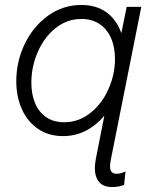

<svg xmlns="http://www.w3.org/2000/svg" viewBox="-20 -543 617 777"><path d="M363.8 137.2Q363.8 122.1 368.2 98.1L402.3 -74.7Q369.6 -35.6 327.1 -13.9Q284.7 7.8 234.9 7.8Q177.7 7.8 135 -20.8Q92.3 -49.3 69.1 -100.1Q45.9 -150.9 45.9 -214.8Q45.9 -293.5 79.8 -364.5Q113.8 -435.5 174.1 -479.2Q234.4 -522.9 309.1 -522.9Q370.1 -522.9 411.1 -492.9Q452.1 -462.9 470.7 -409.7H471.2L492.7 -515.1H551.8L428.2 104.5Q425.3 122.1 425.3 130.4Q425.3 160.2 452.1 160.2Q460.9 160.2 471.2 157.2Q481.4 154.3 487.8 150.4L482.4 204.6Q475.6 209 461.9 211.4Q448.2 213.9 434.6 213.9Q397.5 213.9 380.6 192.9Q363.8 171.9 363.8 137.2ZM445.3 -304.7Q445.3 -353 429 -389.6Q412.6 -426.3 382.1 -446.3Q351.6 -466.3 309.6 -466.3Q251 -466.3 204.6 -429Q158.2 -391.6 132.6 -332Q106.9 -272.5 106.9 -209Q106.9 -161.1 122.3 -124.8Q137.7 -88.4 167.5 -68.4Q197.3 -48.3 239.7 -48.3Q298.3 -48.3 345.5 -85.7Q392.6 -123 418.9 -182.4Q445.3 -241.7 445.3 -304.7Z"/></svg>

Font: Reddit Sans Fudge Light Italic
Style: Regular
Weight: 300
Italic angle: -11.25°
Designer: Stephen Hutchings
Version: Version 1.013